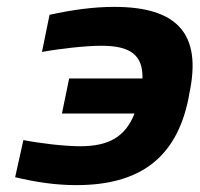

<svg xmlns="http://www.w3.org/2000/svg" viewBox="-20 -529 580 558"><path d="M528 -244 530 -256C568 -431 495 -509 312 -509C253 -509 193 -501 124 -486L102 -378C150 -387 227 -396 275 -396C356 -396 396 -371 394 -301H181L160 -199H371C344 -131 296 -104 213 -104C166 -104 92 -113 48 -122L24 -14C87 1 143 9 202 9C385 9 493 -69 528 -244Z"/></svg>

Font: LT Wave Bold
Style: Italic
Weight: 700
Designer: Daniel Lyons
Version: Version 2.5 (Glyphs App)